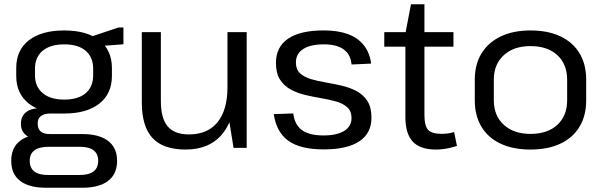

<svg xmlns="http://www.w3.org/2000/svg" viewBox="-20 -690 2820 896"><path d="M279.4 -160.2Q174.1 -160.2 114.9 -206.4Q55.7 -252.7 55.7 -335.9V-372Q55.7 -456.2 114.9 -502.1Q174.1 -547.9 279.4 -547.9Q384.7 -547.9 443.5 -502.1Q502.3 -456.2 502.3 -372V-335.9Q502.3 -252.7 443.5 -206.4Q384.7 -160.2 279.4 -160.2ZM195.5 186.2Q115.7 186.2 74 154.3Q32.4 122.4 32.4 60.4Q32.4 -0.6 73.2 -32.5Q114.1 -64.5 195.3 -64.5H363.2Q442.3 -64.5 484.3 -32.6Q526.4 -0.7 526.4 60.4Q526.4 122.4 484.3 154.3Q442.3 186.2 363.2 186.2ZM351.6 126.6Q438.2 126.6 438.2 60.4Q438.2 -5 351.6 -5H208Q118.7 -5 118.7 60.4Q118.7 128.3 208 126.6ZM166.6 -39.8Q124.9 -39.8 101.2 -59.3Q77.5 -78.8 77.5 -112.3Q77.5 -146.2 100.5 -165.5Q123.6 -184.9 167.5 -184.9H279.4V-160.2H213.2Q185.5 -160.2 170.2 -147.6Q154.9 -135 155.9 -112.3Q156 -88.7 169.8 -76.6Q183.5 -64.5 211.5 -64.5H279.4V-39.8ZM279.4 -225.2Q344.6 -225.2 379.7 -255Q414.7 -284.7 414.7 -338.9V-369.2Q414.7 -423.3 379.7 -453.2Q344.6 -483 279.4 -483Q215.2 -483 179.2 -453.2Q143.2 -423.3 143.2 -369.2V-338.9Q143.2 -285.6 179.2 -255.4Q215.2 -225.2 279.4 -225.2ZM393.4 -515.1 533 -561.7H556V-483.4L393.4 -471Z M730.7 -218.8Q730.7 -137.8 762.4 -100.3Q794.1 -62.7 861.7 -62.7Q949 -62.7 995.3 -119.8Q1041.5 -176.9 1041.5 -283.3L1080.7 -353.3V-286.8Q1080.7 -144.9 1020.5 -68.5Q960.3 7.9 846.2 7.9Q741.7 7.9 691.7 -45.9Q641.8 -99.7 641.8 -212.3V-540H730.7ZM1131.2 0H1069.9L1041.5 -176.6V-540H1131.2Z M1490.2 7.2Q1382.4 7.2 1326.1 -32.7Q1269.9 -72.7 1257.5 -157.4L1348.7 -160.7Q1354.6 -108.2 1389 -83Q1423.3 -57.9 1489.3 -57.9Q1551.9 -57.9 1586.1 -79Q1620.4 -100.1 1620.4 -139Q1620.4 -171.4 1601.1 -188.9Q1581.9 -206.5 1550.5 -215.7Q1519.2 -225 1481.6 -231.3Q1444.1 -237.7 1406.6 -246.3Q1369 -255 1337.6 -271.8Q1306.3 -288.6 1287 -318.1Q1267.8 -347.5 1267.8 -396.7Q1267.8 -470.9 1324.4 -509.5Q1380.9 -548.1 1490.5 -548.1Q1556.9 -548.1 1603.6 -530.8Q1650.4 -513.5 1677.8 -478.9Q1705.2 -444.4 1712 -393.2L1620.5 -389Q1616.9 -435.3 1584.2 -459.1Q1551.5 -483 1491.7 -483Q1428.5 -483 1394.7 -461.1Q1360.9 -439.2 1360.9 -398.5Q1360.9 -366.1 1380.1 -348.2Q1399.4 -330.3 1430.8 -320.9Q1462.1 -311.6 1499.7 -305.3Q1537.2 -298.9 1574.7 -290.2Q1612.3 -281.5 1643.6 -265Q1675 -248.6 1694.2 -219.1Q1713.5 -189.6 1713.5 -140.5Q1713.5 -68.1 1656.7 -30.4Q1599.9 7.2 1490.2 7.2Z M2014.7 7.9Q1940.5 7.9 1906.2 -29.1Q1871.8 -66.1 1871.8 -144.3V-533.6L1897.9 -670.2H1960.7V-152.9Q1960.7 -103 1977.8 -84.2Q1995 -65.4 2039.9 -65.4Q2054.4 -65.4 2069.5 -67.3Q2084.6 -69.1 2099.2 -73.9L2112.5 -8.9Q2098.1 -4.2 2081.8 -0.3Q2065.5 3.5 2048.2 5.7Q2031 7.9 2014.7 7.9ZM1773.3 -540H2096.1V-472.2H1773.3Z M2455.5 7.9Q2374.5 7.9 2316.2 -19.5Q2257.9 -46.9 2226.8 -98.5Q2195.7 -150.1 2195.7 -221.4V-318.6Q2195.7 -389.9 2227.2 -441.1Q2258.8 -492.2 2317.1 -520.1Q2375.4 -547.9 2455.5 -547.9Q2536.7 -547.9 2595 -520.5Q2653.3 -493.1 2684.4 -441.5Q2715.5 -389.9 2715.5 -318.6V-221.4Q2715.5 -150.1 2684.4 -98.5Q2653.3 -46.9 2595 -19.5Q2536.7 7.9 2455.5 7.9ZM2455.5 -65.1Q2534.8 -65.1 2580.7 -107.3Q2626.7 -149.5 2626.7 -222.1V-317.9Q2626.7 -390.7 2580.7 -432.8Q2534.8 -474.9 2455.5 -474.9Q2377.3 -474.9 2330.9 -432.4Q2284.5 -389.9 2284.5 -317.9V-222.1Q2284.5 -150.3 2330.9 -107.7Q2377.3 -65.1 2455.5 -65.1Z"/></svg>

Font: Pathway Extreme 8pt Thin
Style: Regular
Weight: 100
Designer: Eduardo Rodriguez Tunni
Foundry: Eduardo Rodriguez Tunni
Version: Version 1.000